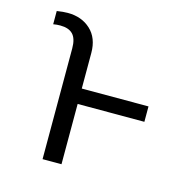

<svg xmlns="http://www.w3.org/2000/svg" viewBox="-87 -636 696 718"><g transform="rotate(15 261.0 -276.5)"><path d="M212.9 0H139.6V-428.7Q139.6 -466.3 123.5 -483.2Q107.4 -500 74.7 -500Q61 -500 47.4 -497.6V-548.8Q71.8 -552.7 89.4 -552.7Q143.6 -552.7 178.2 -520.5Q212.9 -488.3 212.9 -430.7V-293H471.2V-233.4H212.9Z"/></g></svg>

Font: Interop Light
Style: Regular
Weight: 300
Designer: Rasmus Andersson, Google, Jang Haemin
Foundry: jhaemin
Version: Version 1.007